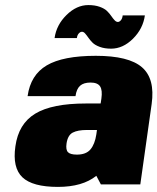

<svg xmlns="http://www.w3.org/2000/svg" viewBox="-20 -731 624 761"><path d="M361.8 -34.2Q307.1 9.8 209.5 9.8Q108.9 9.8 68.8 -28.3Q28.8 -66.4 41 -150.9Q53.2 -240.2 119.6 -280.5Q186 -320.8 320.3 -320.8H378.9L381.8 -339.8Q386.7 -373.5 376.7 -388.7Q366.7 -403.8 338.9 -403.8Q311.5 -403.8 297.4 -391.1Q283.2 -378.4 279.3 -350.1H89.4Q101.1 -434.1 165.3 -471.9Q229.5 -509.8 359.9 -509.8Q490.2 -509.8 542.7 -464.4Q595.2 -418.9 581.1 -318.8L536.1 0H379.9ZM364.3 -215.8H324.2Q288.6 -215.8 268.6 -205.6Q248.5 -195.3 243.7 -162.1Q240.2 -137.2 249.5 -127.7Q258.8 -118.2 284.7 -118.2Q321.3 -118.2 338.6 -138.9Q356 -159.7 361.8 -198.2ZM196.3 -580.1Q203.6 -632.3 243.7 -671.6Q283.7 -710.9 330.1 -710.9Q356 -710.9 375 -704.1Q394 -697.3 404.1 -687.5Q414.1 -677.7 420.9 -667.7Q427.7 -657.7 434.1 -650.9Q440.4 -644 447.3 -644Q453.1 -644 459 -650.6Q464.8 -657.2 466.3 -669.9H554.2Q546.9 -617.2 507.1 -577.6Q467.3 -538.1 420.4 -538.1Q394.5 -538.1 375.5 -545.2Q356.4 -552.2 346.7 -562Q336.9 -571.8 330.1 -581.8Q323.2 -591.8 317.1 -598.6Q311 -605.5 304.2 -605Q298.3 -605 292.2 -598.4Q286.1 -591.8 284.7 -580.1Z"/></svg>

Font: Fivo Sans Black
Style: Regular
Weight: 900
Designer: Alexander Slobzheninov
Foundry: Alexander Slobzheninov
Version: 1.0